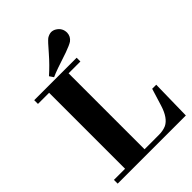

<svg xmlns="http://www.w3.org/2000/svg" viewBox="-226 -860 953 953"><g transform="rotate(-45 251.0 -383.0)"><path d="M498 0 502 -211.9H473.6L445.3 -120.1Q424.8 -54.7 386.7 -36.1Q364.3 -26.4 335 -26.4H234.4V-559.6H317.4V-585.9H19.5V-559.6H97.7V-26.4H19.5V0ZM350.6 -666Q371.1 -681.6 372.1 -707Q372.1 -740.2 343.8 -757.8Q331.1 -765.6 317.4 -765.6Q301.8 -764.6 287.1 -754.9Q274.4 -745.1 234.4 -698.2Q196.3 -654.3 155.3 -618.2L169.9 -596.7Q198.2 -610.4 297.9 -642.6Q335.9 -656.2 350.6 -666Z"/></g></svg>

Font: Abhaya Libre ExtraBold
Style: Regular
Weight: 800
Designer: Pushpananda Ekanayake, Sol Matas, Pathum Egodawatta
Foundry: Mooniak
Version: Version 1.050 ; ttfautohint (v1.6)